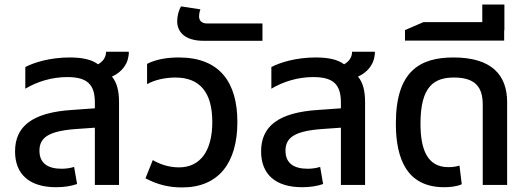

<svg xmlns="http://www.w3.org/2000/svg" viewBox="-20 -811 2321 842"><path d="M545 -584H445C445 -559 431 -541 410 -529C381 -551 338 -559 285 -559C200 -559 129 -537 91 -517V-422C143 -453 207 -473 275 -473C361 -473 396 -442 396 -362V-336L298 -329C120 -318 46 -256 46 -147C46 -46 110 10 226 10C261 10 293 5 318 -4L305 -79C289 -74 270 -71 250 -71C190 -71 153 -95 153 -150C153 -207 192 -236 311 -245L396 -251V0H502V-364C502 -411 493 -449 471 -475C517 -496 545 -534 545 -584Z M779 11C938 11 1021 -96 1021 -276C1021 -448 945 -559 764 -559C714 -559 664 -551 625 -531V-442C658 -461 706 -471 749 -471C859 -471 911 -403 911 -276C911 -146 856 -77 765 -77C718 -77 679 -92 650 -109L618 -29C673 0 723 11 779 11Z M874 -632H1131V-708H889C863 -708 853 -722 853 -739C853 -750 856 -763 859 -770L774 -783C763 -765 757 -739 757 -718C757 -674 787 -632 874 -632Z M1624 -584H1524C1524 -559 1510 -541 1489 -529C1460 -551 1417 -559 1364 -559C1279 -559 1208 -537 1170 -517V-422C1222 -453 1286 -473 1354 -473C1440 -473 1475 -442 1475 -362V-336L1377 -329C1199 -318 1125 -256 1125 -147C1125 -46 1189 10 1305 10C1340 10 1372 5 1397 -4L1384 -79C1368 -74 1349 -71 1329 -71C1269 -71 1232 -95 1232 -150C1232 -207 1271 -236 1390 -245L1475 -251V0H1581V-364C1581 -411 1572 -449 1550 -475C1596 -496 1624 -534 1624 -584Z M1928 10C1953 10 1984 7 2005 -3L1995 -85C1980 -80 1964 -78 1946 -78C1852 -78 1824 -159 1824 -269C1824 -434 1885 -471 1971 -471C2063 -471 2097 -430 2097 -353V0H2204V-363C2204 -483 2135 -559 1969 -559C1819 -559 1716 -497 1716 -269C1716 -112 1766 10 1928 10Z M2192 -791H2095V-714H1837L1756 -679V-633H2191V-678H2192Z"/></svg>

Font: Noto Sans Thai Medium
Style: Regular
Weight: 500
Designer: Monotype Design Team
Foundry: Monotype Imaging Inc.
Version: Version 1.901